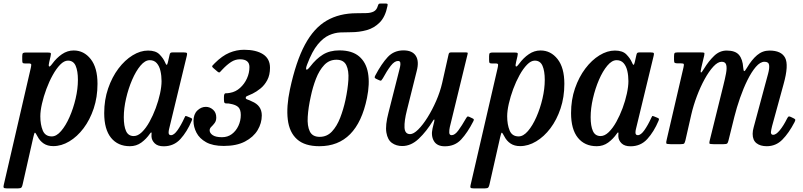

<svg xmlns="http://www.w3.org/2000/svg" viewBox="-71 -817 4553 1088"><path d="M78 -519.5H196Q213.5 -519.5 216.2 -516.2Q219 -513 215.5 -497.5L208 -465.5Q203 -445.5 206.8 -440.8Q210.5 -436 225 -455.5Q249.5 -489 280.2 -510Q311 -531 346.5 -531Q404.5 -531 443 -482.2Q481.5 -433.5 481.5 -342Q481.5 -266.5 460 -202.2Q438.5 -138 402.5 -90.2Q366.5 -42.5 321.8 -15.8Q277 11 231 11Q198.5 11 176.5 -3.8Q154.5 -18.5 141.5 -44Q130.5 -65 127 -65.2Q123.5 -65.5 118 -40.5L57.5 227Q55 239.5 50.8 245Q46.5 250.5 31.5 250.5H-32.5Q-48 250.5 -50.2 246Q-52.5 241.5 -49.5 230L103.5 -432Q106.5 -445.5 106 -451.5Q105.5 -457.5 90.5 -457.5H69.5Q59 -457.5 57 -461.8Q55 -466 55 -478.5V-499Q55 -513.5 59.8 -516.5Q64.5 -519.5 78 -519.5ZM157.5 -158Q157.5 -111.5 171.2 -77.8Q185 -44 222.5 -44Q249 -44 275.2 -74.5Q301.5 -105 323 -153.8Q344.5 -202.5 357.5 -258.2Q370.5 -314 370.5 -364.5Q370.5 -414.5 357.8 -444Q345 -473.5 314 -473.5Q292.5 -473.5 270.2 -450.8Q248 -428 227.8 -391.5Q207.5 -355 191.8 -312.5Q176 -270 166.8 -229.2Q157.5 -188.5 157.5 -158Z M1015 -132Q989 -70.5 951.5 -29.2Q914 12 856.5 12Q823 12 806 -4.5Q789 -21 787.5 -42.5Q787 -49.5 787.5 -53.5Q788 -57.5 788 -61Q788 -73 779 -60Q758 -29.5 729.8 -9Q701.5 11.5 665 11.5Q597 11.5 558.2 -36.2Q519.5 -84 519.5 -176Q519.5 -251.5 541.8 -316Q564 -380.5 600.2 -428.5Q636.5 -476.5 680.5 -503.5Q724.5 -530.5 768 -530.5Q811.5 -530.5 833 -508.5Q854.5 -486.5 864 -464.5Q869.5 -450.5 873.2 -449.8Q877 -449 880.5 -464.5L890 -506.5Q891.5 -513.5 894.5 -516.8Q897.5 -520 906.5 -520H970Q985.5 -520 988 -516.2Q990.5 -512.5 987.5 -500.5L887 -85Q884.5 -75 884.5 -65.5Q884.5 -51 898 -51Q915 -51 935 -79.2Q955 -107.5 974 -149Q977.5 -156.5 979.2 -158.8Q981 -161 989.5 -157.5L1009 -149.5Q1016.5 -146.5 1017.5 -143.5Q1018.5 -140.5 1015 -132ZM844.5 -357Q844.5 -388 838.2 -415.2Q832 -442.5 817.2 -459.2Q802.5 -476 777.5 -476Q751 -476 725 -445Q699 -414 677.8 -364.8Q656.5 -315.5 643.5 -259.2Q630.5 -203 630.5 -153Q630.5 -103 643.2 -74.5Q656 -46 687 -46Q710 -46 733 -68.2Q756 -90.5 776 -126.5Q796 -162.5 811.5 -204.2Q827 -246 835.8 -286.5Q844.5 -327 844.5 -357Z M1025.5 -131.5Q1025.5 -169.5 1047 -190.5Q1068.5 -211.5 1095.5 -211.5Q1118 -211.5 1136.2 -195.5Q1154.5 -179.5 1154.5 -151Q1154.5 -132 1145.2 -119.8Q1136 -107.5 1126.5 -98.5Q1117 -89.5 1117 -78.5Q1117 -63 1134.2 -51.2Q1151.5 -39.5 1187 -39.5Q1219 -39.5 1242.8 -57.2Q1266.5 -75 1280 -104Q1293.5 -133 1293.5 -165.5Q1293.5 -196 1279.5 -209.8Q1265.5 -223.5 1233 -229Q1222.5 -231.5 1214.5 -230.8Q1206.5 -230 1202.2 -233.5Q1198 -237 1198 -252V-267Q1198 -289 1208.2 -288.5Q1218.5 -288 1233 -291Q1264.5 -296.5 1289.2 -318.8Q1314 -341 1328.2 -372.2Q1342.5 -403.5 1342.5 -437Q1342.5 -481 1288.5 -481Q1262 -481 1238.2 -465.5Q1214.5 -450 1189.5 -423.5Q1180.5 -414.5 1175.8 -408.8Q1171 -403 1160.5 -412L1139 -430.5Q1128 -439.5 1132.5 -444.8Q1137 -450 1146 -459Q1188 -501 1228.8 -518Q1269.5 -535 1312 -535Q1380.5 -535 1419.8 -509.5Q1459 -484 1459 -433Q1459 -392 1443.5 -363Q1428 -334 1405 -315.5Q1382 -297 1360.5 -286.5Q1337.5 -275.5 1329.5 -272.8Q1321.5 -270 1321.5 -262Q1321.5 -256 1331.5 -253Q1341.5 -250 1356 -242.5Q1412.5 -219.5 1412.5 -163Q1412.5 -119 1388.8 -79.5Q1365 -40 1317.2 -15Q1269.5 10 1197 10Q1135 10 1097.2 -11Q1059.5 -32 1042.5 -64.8Q1025.5 -97.5 1025.5 -131.5Z M2124.5 -782.5Q2112.5 -722 2081 -690Q2049.5 -658 2006.8 -646.2Q1964 -634.5 1919 -634.5Q1890.5 -634.5 1858.5 -633.2Q1826.5 -632 1793.8 -617.5Q1761 -603 1729.5 -565Q1698 -527 1670 -453Q1660.5 -429 1664.8 -423.2Q1669 -417.5 1686.5 -439.5Q1720 -483.5 1758.8 -507.5Q1797.5 -531.5 1852 -531.5Q1924 -531.5 1964 -497.5Q2004 -463.5 2014.5 -402.8Q2025 -342 2008.5 -261.5Q1952.5 11.5 1739 11.5Q1656 11.5 1612.2 -27.8Q1568.5 -67 1559.8 -139.5Q1551 -212 1572 -310.5Q1606 -469 1656.8 -563.5Q1707.5 -658 1779.8 -700Q1852 -742 1950 -742Q1981 -742 2005.8 -742.8Q2030.5 -743.5 2047 -752Q2063.5 -760.5 2070 -783.5Q2073 -792 2075.2 -794.5Q2077.5 -797 2087 -797H2114.5Q2123.5 -797 2125 -794.2Q2126.5 -791.5 2124.5 -782.5ZM1690 -270Q1676 -207 1672.8 -155.2Q1669.5 -103.5 1684.5 -72.5Q1699.5 -41.5 1740.5 -41.5Q1781.5 -41.5 1809.8 -71.5Q1838 -101.5 1856.5 -149.2Q1875 -197 1886.5 -250Q1900 -313 1903.2 -364.8Q1906.5 -416.5 1891.5 -447.5Q1876.5 -478.5 1835.5 -478.5Q1794.5 -478.5 1766.2 -448.5Q1738 -418.5 1719.5 -370.8Q1701 -323 1690 -270Z M2055.5 -389Q2091 -456 2126.2 -493.8Q2161.5 -531.5 2215.5 -531.5Q2265.5 -531.5 2285.2 -500.8Q2305 -470 2290.5 -415L2235 -193Q2219.5 -132 2221.2 -94.5Q2223 -57 2253 -57Q2272.5 -57 2298.8 -83Q2325 -109 2351.8 -151.8Q2378.5 -194.5 2400.8 -245.5Q2423 -296.5 2434.5 -346.5L2471 -509Q2472.5 -515 2475.2 -517.5Q2478 -520 2485.5 -520H2567Q2576.5 -520 2578.5 -518.5Q2580.5 -517 2578.5 -509.5L2478 -97Q2474.5 -82 2474.8 -66.5Q2475 -51 2488.5 -51Q2506.5 -51 2526.5 -78.2Q2546.5 -105.5 2569 -145Q2574 -153.5 2577.2 -156Q2580.5 -158.5 2588 -155L2604 -147.5Q2612 -144 2613.8 -140.8Q2615.5 -137.5 2610.5 -128.5Q2578 -65 2542.2 -26.5Q2506.5 12 2450 12Q2405.5 12 2388 -17.5Q2370.5 -47 2380 -89L2389.5 -128Q2392 -139 2389.5 -139.8Q2387 -140.5 2383 -133.5Q2346 -72.5 2302.2 -31Q2258.5 10.5 2208.5 10.5Q2174.5 10.5 2150 -7Q2125.5 -24.5 2118.5 -65.8Q2111.5 -107 2130.5 -179L2191 -417.5Q2193 -425.5 2196 -438.2Q2199 -451 2197.5 -461.2Q2196 -471.5 2184.5 -471.5Q2164.5 -471.5 2143.2 -444Q2122 -416.5 2098 -372.5Q2093.5 -365 2090 -361.5Q2086.5 -358 2078.5 -362L2061 -370Q2053 -374 2052.2 -377.5Q2051.5 -381 2055.5 -389Z M2723.5 -519.5H2841.5Q2859 -519.5 2861.8 -516.2Q2864.5 -513 2861 -497.5L2853.5 -465.5Q2848.5 -445.5 2852.2 -440.8Q2856 -436 2870.5 -455.5Q2895 -489 2925.8 -510Q2956.5 -531 2992 -531Q3050 -531 3088.5 -482.2Q3127 -433.5 3127 -342Q3127 -266.5 3105.5 -202.2Q3084 -138 3048 -90.2Q3012 -42.5 2967.2 -15.8Q2922.5 11 2876.5 11Q2844 11 2822 -3.8Q2800 -18.5 2787 -44Q2776 -65 2772.5 -65.2Q2769 -65.5 2763.5 -40.5L2703 227Q2700.5 239.5 2696.2 245Q2692 250.5 2677 250.5H2613Q2597.5 250.5 2595.2 246Q2593 241.5 2596 230L2749 -432Q2752 -445.5 2751.5 -451.5Q2751 -457.5 2736 -457.5H2715Q2704.5 -457.5 2702.5 -461.8Q2700.5 -466 2700.5 -478.5V-499Q2700.5 -513.5 2705.2 -516.5Q2710 -519.5 2723.5 -519.5ZM2803 -158Q2803 -111.5 2816.8 -77.8Q2830.5 -44 2868 -44Q2894.5 -44 2920.8 -74.5Q2947 -105 2968.5 -153.8Q2990 -202.5 3003 -258.2Q3016 -314 3016 -364.5Q3016 -414.5 3003.2 -444Q2990.5 -473.5 2959.5 -473.5Q2938 -473.5 2915.8 -450.8Q2893.5 -428 2873.2 -391.5Q2853 -355 2837.2 -312.5Q2821.5 -270 2812.2 -229.2Q2803 -188.5 2803 -158Z M3660.5 -132Q3634.5 -70.5 3597 -29.2Q3559.5 12 3502 12Q3468.5 12 3451.5 -4.5Q3434.5 -21 3433 -42.5Q3432.5 -49.5 3433 -53.5Q3433.5 -57.5 3433.5 -61Q3433.5 -73 3424.5 -60Q3403.5 -29.5 3375.2 -9Q3347 11.5 3310.5 11.5Q3242.5 11.5 3203.8 -36.2Q3165 -84 3165 -176Q3165 -251.5 3187.2 -316Q3209.5 -380.5 3245.8 -428.5Q3282 -476.5 3326 -503.5Q3370 -530.5 3413.5 -530.5Q3457 -530.5 3478.5 -508.5Q3500 -486.5 3509.5 -464.5Q3515 -450.5 3518.8 -449.8Q3522.5 -449 3526 -464.5L3535.5 -506.5Q3537 -513.5 3540 -516.8Q3543 -520 3552 -520H3615.5Q3631 -520 3633.5 -516.2Q3636 -512.5 3633 -500.5L3532.5 -85Q3530 -75 3530 -65.5Q3530 -51 3543.5 -51Q3560.5 -51 3580.5 -79.2Q3600.5 -107.5 3619.5 -149Q3623 -156.5 3624.8 -158.8Q3626.5 -161 3635 -157.5L3654.5 -149.5Q3662 -146.5 3663 -143.5Q3664 -140.5 3660.5 -132ZM3490 -357Q3490 -388 3483.8 -415.2Q3477.5 -442.5 3462.8 -459.2Q3448 -476 3423 -476Q3396.5 -476 3370.5 -445Q3344.5 -414 3323.2 -364.8Q3302 -315.5 3289 -259.2Q3276 -203 3276 -153Q3276 -103 3288.8 -74.5Q3301.5 -46 3332.5 -46Q3355.5 -46 3378.5 -68.2Q3401.5 -90.5 3421.5 -126.5Q3441.5 -162.5 3457 -204.2Q3472.5 -246 3481.2 -286.5Q3490 -327 3490 -357Z M3768 -520H3899Q3915 -520 3918.8 -518.2Q3922.5 -516.5 3919.5 -502.5L3903 -433Q3897.5 -410 3900.8 -406.5Q3904 -403 3919 -428.5Q3944.5 -470.5 3975.8 -500.5Q4007 -530.5 4047 -530.5Q4095.5 -530.5 4116.5 -506Q4137.5 -481.5 4140.5 -434Q4142 -414.5 4146.2 -414Q4150.5 -413.5 4161.5 -432.5Q4188.5 -478.5 4219.2 -504.5Q4250 -530.5 4289.5 -530.5Q4356.5 -530.5 4378 -489.5Q4399.5 -448.5 4369.5 -341L4304 -102Q4302 -95 4299.8 -83.2Q4297.5 -71.5 4297.5 -68Q4297.5 -53 4310.5 -53Q4326.5 -53 4347.8 -78.8Q4369 -104.5 4389 -145Q4393.5 -153.5 4397 -156.2Q4400.5 -159 4410 -154.5L4424.5 -147.5Q4434 -143 4435.5 -139.5Q4437 -136 4431.5 -125Q4399 -62.5 4362.2 -25.5Q4325.5 11.5 4274 11.5Q4237.5 11.5 4215.8 -5.5Q4194 -22.5 4194 -58.5Q4194 -76 4200 -96.5L4262 -327Q4273 -367.5 4281.5 -399Q4290 -430.5 4287.2 -448.8Q4284.5 -467 4261 -467Q4237 -467 4212.2 -438.2Q4187.5 -409.5 4164.5 -363Q4141.5 -316.5 4122.5 -262Q4103.5 -207.5 4090.5 -155.5L4057 -20.5Q4054 -8 4049.8 -4Q4045.5 0 4029 0H3972.5Q3950.5 0 3949 -4.2Q3947.5 -8.5 3952 -26L4027.5 -331Q4037.5 -370.5 4043.2 -401.2Q4049 -432 4044.2 -449.5Q4039.5 -467 4018.5 -467Q3996.5 -467 3971.5 -440Q3946.5 -413 3922.2 -369Q3898 -325 3878 -272Q3858 -219 3846 -166.5L3813 -21.5Q3809.5 -8 3806 -4Q3802.5 0 3785 0H3729Q3706 0 3704.5 -5Q3703 -10 3707.5 -28L3802 -434.5Q3805.5 -450 3803.8 -454Q3802 -458 3787.5 -458H3770.5Q3757 -458 3752.8 -460.8Q3748.5 -463.5 3748.5 -477.5V-497Q3748.5 -511 3751.2 -515.5Q3754 -520 3768 -520Z"/></svg>

Font: Besley* Narrow Medium
Style: Italic
Weight: 500
Width: 4
Italic angle: -13°
Designer: Owen Earl
Foundry: indestructible type*
Version: Version 3.000; ttfautohint (v1.8.3)